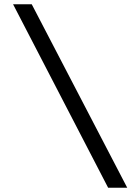

<svg xmlns="http://www.w3.org/2000/svg" viewBox="-20 -775 654 895"><path d="M484 100 41 -755H128L573 100Z"/></svg>

Font: Intel One Mono
Style: Regular
Weight: 400
Monospace: yes
Designer: Fred Shallcrass
Foundry: Frere-Jones Type LLC
Version: Version 1.400;hotconv 1.1.0;makeotfexe 2.6.0;FJTRelease1.4